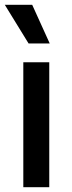

<svg xmlns="http://www.w3.org/2000/svg" viewBox="-21 -779 301 799"><path d="M76 0V-520H184V0ZM98 -598 -1 -759H113L186 -598Z"/></svg>

Font: Bricolage Grotesque 10pt Medium
Style: Regular
Weight: 500
Designer: Mathieu Triay
Foundry: Atelier Triay
Version: Version 1.000; ttfautohint (v1.8.4.7-5d5b);gftools[0.9.32]